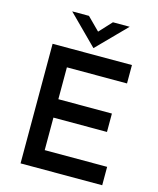

<svg xmlns="http://www.w3.org/2000/svg" viewBox="-135 -1036 928 1129"><g transform="rotate(15 329.0 -471.0)"><path d="M100 -728H583V-616H217V-422H543V-310H217V-112H597V0H100ZM264 -942 352 -854 321 -846 410 -942H512L339 -766H338L162 -942Z"/></g></svg>

Font: Josefin Sans Thin SemiBold
Style: Regular
Weight: 600
Version: Version 2.000